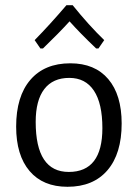

<svg xmlns="http://www.w3.org/2000/svg" viewBox="-20 -709 531 737"><path d="M235 -689C191.7 -638.3 151 -593.7 113 -555L135 -523H145C187.7 -564.3 221.7 -599 247 -627C273.7 -597 307.7 -562.3 349 -523H358L380 -555C340.7 -593 300.3 -637.7 259 -689ZM395.5 -405.5C361.2 -445.8 312.7 -466 250 -466C184 -466 132.8 -444.8 96.5 -402.5C60.2 -360.2 42 -300.3 42 -223C42 -149.7 59.2 -92.8 93.5 -52.5C127.8 -12.2 176.3 8 239 8C305 8 356.2 -13.2 392.5 -55.5C428.8 -97.8 447 -157.7 447 -235C447 -308.3 429.8 -365.2 395.5 -405.5ZM150 -367C172 -395.7 204 -410 246 -410C287.3 -410 318.8 -393.7 340.5 -361C362.2 -328.3 373 -280.3 373 -217C373 -105 330 -49 244 -49C159.3 -49 117 -113 117 -241C117 -296.3 128 -338.3 150 -367Z"/></svg>

Font: Alegreya Sans
Style: Regular
Weight: 400
Designer: Juan Pablo del Peral
Foundry: Huerta Tipografica
Version: Version 1.000;PS 001.000;hotconv 1.0.70;makeotf.lib2.5.58329